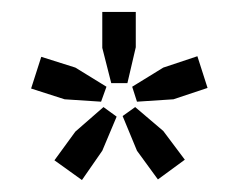

<svg xmlns="http://www.w3.org/2000/svg" viewBox="-20 -684 399 321"><path d="M193 -545H166L151 -604V-664H207V-605ZM270 -518 209 -514 201 -539 253 -571 310 -590 327 -537ZM149 -514 88 -518 32 -536 49 -589 106 -571 158 -539ZM289 -417 244 -384 209 -432 185 -490 206 -505 253 -465ZM151 -432 117 -383 71 -416 106 -464 153 -505 175 -489Z"/></svg>

Font: Gemunu Libre Medium
Style: Regular
Weight: 500
Designer: Puspanada Ekanayake, Sola Matas, Pathum Egodawatta, Kosala Senevirathne
Foundry: mooniak
Version: Version 1.100